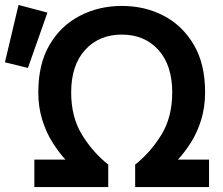

<svg xmlns="http://www.w3.org/2000/svg" viewBox="-51 -745 903 777"><path d="M442 -721Q349 -721 272 -681Q195 -641 149.5 -563.5Q104 -486 104 -372Q104 -311 120 -260Q136 -209 161.5 -168.5Q187 -128 214 -99H88V12H387V-79Q325 -128 281 -199.5Q237 -271 237 -371Q237 -481 293.5 -543Q350 -605 442 -605Q534 -605 590 -543Q646 -481 646 -371Q646 -271 602 -199.5Q558 -128 496 -79V12H795V-99H669Q696 -128 721.5 -168Q747 -208 763 -259.5Q779 -311 779 -372Q779 -486 733.5 -563.5Q688 -641 612 -681Q536 -721 442 -721ZM24 -725 -31 -493 62 -470 141 -694Z"/></svg>

Font: Repo DemiBold
Style: Regular
Weight: 600
Designer: Stefan Peev
Foundry: Context Ltd
Version: Version 1.502